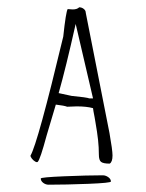

<svg xmlns="http://www.w3.org/2000/svg" viewBox="-20 -692 401 529"><path d="M290 -263.7Q290 -278.3 281.7 -325.2L216.3 -656.7Q216.3 -663.1 210.7 -667.5Q205.1 -671.9 198.2 -671.9Q192.4 -666 180.2 -666L166.5 -667Q161.6 -659.7 154.3 -591.3Q84 -297.4 64 -263.2Q64 -259.8 68.1 -254.6Q72.3 -249.5 77.1 -246.8Q82 -244.1 84 -246.1Q90.8 -252.9 108.4 -318.4L133.8 -403.8Q158.2 -400.9 165 -397.9L191.4 -398.9Q218.8 -398.9 236.3 -394Q236.8 -388.2 240.7 -368.7L242.7 -356.9Q248 -326.7 250.2 -306.2Q252.4 -285.6 252.4 -266.1Q252.4 -251 258.3 -246.1Q264.2 -241.2 282.2 -241.2Q290 -245.6 290 -263.7ZM188.5 -626 236.3 -420.9H226.1Q219.2 -423.8 177.7 -427.7L141.6 -435.5Q161.1 -503.9 188.5 -626ZM92.3 -200.2Q92.3 -193.4 99.1 -188.2Q106 -183.1 113.8 -183.1Q161.1 -183.1 223.4 -185.5Q285.6 -188 285.6 -191.9Q285.6 -198.7 278.3 -203.9Q271 -209 263.2 -209Q221.2 -209 156.7 -206.3Q92.3 -203.6 92.3 -200.2Z"/></svg>

Font: Amatica SC
Style: Regular
Weight: 400
Version: Version 2.000